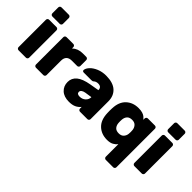

<svg xmlns="http://www.w3.org/2000/svg" viewBox="-22 -1425 2309 2309"><g transform="rotate(45 1133.0 -270.0)"><path d="M211 -575H85Q74 -575 66 -583Q58 -591 58 -602V-703Q58 -714 66 -722Q74 -730 85 -730H211Q222 -730 230 -722Q238 -714 238 -703V-602Q238 -591 230 -583Q222 -575 211 -575ZM211 0H85Q74 0 66 -8Q58 -16 58 -27V-493Q58 -504 66 -512Q74 -520 85 -520H211Q222 -520 230 -512Q238 -504 238 -493V-27Q238 -16 230 -8Q222 0 211 0Z M744 -493V-392Q744 -381 736 -373Q728 -365 717 -365H626Q581 -365 557.5 -341.5Q534 -318 534 -273V-27Q534 -16 526 -8Q518 0 507 0H381Q370 0 362 -8Q354 -16 354 -27V-493Q354 -504 362 -512Q370 -520 381 -520H497Q508 -520 516 -512Q524 -504 524 -493V-470Q576 -520 657 -520H717Q728 -520 736 -512Q744 -504 744 -493Z M1103 -340Q1103 -395 1045 -395Q1012 -395 991 -377Q983 -369 975 -367Q967 -365 955 -365H828Q818 -365 811.5 -371Q805 -377 806 -387Q809 -418 840.5 -451.5Q872 -485 926 -507.5Q980 -530 1045 -530Q1164 -530 1223.5 -476Q1283 -422 1283 -330V-27Q1283 -16 1275 -8Q1267 0 1256 0H1130Q1119 0 1111 -8Q1103 -16 1103 -27V-55Q1077 -23 1041 -6.5Q1005 10 950 10Q866 10 818.5 -34Q771 -78 771 -148Q771 -215 823 -258Q875 -301 986 -320ZM1011 -207Q983 -202 967 -189.5Q951 -177 951 -159Q951 -125 999 -125Q1043 -125 1073 -153Q1103 -181 1103 -221Z M1373 -261 1374 -301Q1378 -414 1440.5 -472Q1503 -530 1598 -530Q1639 -530 1665.5 -521.5Q1692 -513 1706.5 -501Q1721 -489 1737 -470V-493Q1737 -504 1745 -512Q1753 -520 1764 -520H1885Q1896 -520 1904 -512Q1912 -504 1912 -493V163Q1912 174 1904 182Q1896 190 1885 190H1759Q1748 190 1740 182Q1732 174 1732 163V-50Q1714 -26 1682 -8Q1650 10 1598 10Q1502 10 1440 -48.5Q1378 -107 1374 -220ZM1732 -225Q1734 -235 1734 -260Q1734 -285 1732 -295Q1727 -329 1705.5 -352Q1684 -375 1643 -375Q1599 -375 1577.5 -351Q1556 -327 1553 -288Q1552 -278 1552 -260Q1552 -242 1553 -232Q1556 -193 1577.5 -169Q1599 -145 1643 -145Q1684 -145 1706 -168.5Q1728 -192 1732 -225Z M2181 -575H2055Q2044 -575 2036 -583Q2028 -591 2028 -602V-703Q2028 -714 2036 -722Q2044 -730 2055 -730H2181Q2192 -730 2200 -722Q2208 -714 2208 -703V-602Q2208 -591 2200 -583Q2192 -575 2181 -575ZM2181 0H2055Q2044 0 2036 -8Q2028 -16 2028 -27V-493Q2028 -504 2036 -512Q2044 -520 2055 -520H2181Q2192 -520 2200 -512Q2208 -504 2208 -493V-27Q2208 -16 2200 -8Q2192 0 2181 0Z"/></g></svg>

Font: Hezaedrus
Style: Bold
Weight: 700
Designer: Hubert & Fischer
Foundry: Hubert & Fischer
Version: Version 1.10;September 3, 2019;FontCreator 11.5.0.2425 64-bi